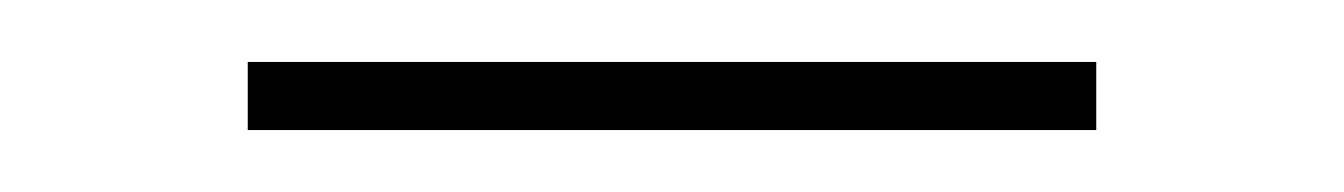

<svg xmlns="http://www.w3.org/2000/svg" viewBox="-20 -305 434 62"><path d="M60 -285H334V-263H60Z"/></svg>

Font: Easer Grotesk Variable
Style: Regular
Weight: 400
Designer: Boardeaser, Bonnie Shaver-Troup, Thomas Jockin
Foundry: Lexend
Version: Version 1.001;Glyphs 3.1.2 (3151)